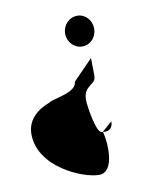

<svg xmlns="http://www.w3.org/2000/svg" viewBox="-76 -748 687 788"><g transform="rotate(-10 267.0 -353.5)"><path d="M29 -237C29 -98 207 -24 274 -24C341 -24 333 -148 320 -195C318 -195 316 -195 314 -196C292 -196 274 -312 274 -336C274 -378 295 -385 316 -404C330 -418 324 -432 324 -502L242 -418C241 -372 143 -366 125 -352C71 -332 29 -295 29 -237ZM237 -619C237 -584 264 -555 298 -555C332 -555 358 -584 358 -619C358 -654 332 -683 298 -683C264 -683 237 -654 237 -619ZM320 -195C351 -190 362 -211 361 -232L320 -196Z"/></g></svg>

Font: Ampere
Style: Cnd
Weight: 400
Version: Version 1